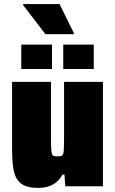

<svg xmlns="http://www.w3.org/2000/svg" viewBox="-20 -910 563 938"><path d="M39 -182V-510H229V-239Q229 -190 231 -172.5Q233 -155 238.5 -150.5Q244 -146 260 -146Q278 -146 284 -151Q290 -156 291.5 -174.5Q293 -193 293 -247V-510H483V0H299L295 -57H285Q251 8 166 8Q111 8 84 -12.5Q57 -33 48 -72.5Q39 -112 39 -182ZM84 -573V-692H234V-573ZM289 -573V-692H438V-573ZM202 -743 93 -885V-890H271L341 -748V-743Z"/></svg>

Font: Saira Semi Condensed Black
Style: Regular
Weight: 900
Width: 4
Designer: Hector Gatti with collaboration of the Omnibus-Type team
Foundry: Omnibus-Type
Version: Version 1.001; ttfautohint (v1.8)